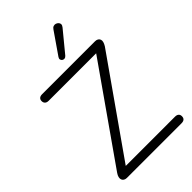

<svg xmlns="http://www.w3.org/2000/svg" viewBox="-277 -1040 1136 1136"><g transform="rotate(-45 291.0 -472.0)"><path d="M77 0Q66 0 58 -5Q50 -10 47 -18.5Q44 -27 46.5 -38Q49 -49 58 -62L490 -678V-650H73Q58 -650 50 -657.5Q42 -665 42 -678Q42 -691 50 -698Q58 -705 73 -705H516Q528 -705 536 -700Q544 -695 547 -686.5Q550 -678 547 -667Q544 -656 536 -643L104 -28V-55H535Q550 -55 558 -48Q566 -41 566 -28Q566 -14 558 -7Q550 0 535 0ZM331 -769Q324 -761 316 -760Q308 -759 301.5 -763.5Q295 -768 293 -775.5Q291 -783 297 -792L391 -928Q398 -939 407.5 -942Q417 -945 425.5 -942Q434 -939 440 -932.5Q446 -926 446 -917.5Q446 -909 438 -899Z"/></g></svg>

Font: Nunito ExtraLight Light
Style: Regular
Weight: 300
Version: Version 3.602